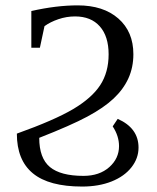

<svg xmlns="http://www.w3.org/2000/svg" viewBox="-20 -682 582 712"><path d="M284.7 9.8Q161.6 9.8 102.1 -39.1Q42.5 -87.9 42.5 -186.5Q181.6 -236.3 251 -277.3Q320.3 -318.4 351.6 -366.2Q382.8 -414.1 382.8 -480.5Q382.8 -547.4 350.1 -584.2Q317.4 -621.1 258.3 -621.1Q226.6 -621.1 196.5 -610.8Q166.5 -600.6 145 -585L127.9 -504.9H96.2V-641.1Q189 -662.1 268.1 -662.1Q363.3 -662.1 418.9 -613.3Q474.6 -564.5 474.6 -481Q474.6 -432.1 456.1 -391.4Q437.5 -350.6 401.1 -316.4Q364.7 -282.2 303.7 -249.5Q242.7 -216.8 125.5 -170.9Q125.5 -95.7 165 -62.7Q204.6 -29.8 289.6 -29.8Q348.6 -29.8 385 -62Q421.4 -94.2 421.4 -140.1Q421.4 -177.7 397.9 -213.4L416.5 -241.2Q493.7 -207 493.7 -134.8Q493.7 -94.7 467.3 -61.3Q440.9 -27.8 393.6 -9Q346.2 9.8 284.7 9.8Z"/></svg>

Font: Times New Roman
Style: Regular
Weight: 400
Designer: Steve Matteson
Foundry: Ascender Corporation
Version: Version 2.00.3